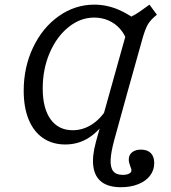

<svg xmlns="http://www.w3.org/2000/svg" viewBox="-20 -602 727 815"><path d="M80.6 -216.9Q80.6 -316.9 120.6 -400.8Q160.5 -484.7 229.4 -533.5Q298.4 -582.3 380.6 -582.3Q406.5 -582.3 431.9 -577Q457.3 -571.8 482.3 -561.3Q507.3 -550.8 531.5 -535.5Q540.3 -529.8 549.2 -523.4Q558.1 -516.9 566.1 -510.5L519.4 -425Q510.5 -455.6 489.9 -479Q469.4 -502.4 441.1 -514.9Q412.9 -527.4 379.8 -527.4Q321 -527.4 270.6 -486.7Q220.2 -446 190.7 -377Q161.3 -308.1 161.3 -226.6Q161.3 -141.9 194.8 -95.6Q228.2 -49.2 288.7 -49.2Q330.6 -49.2 367.7 -72.2Q404.8 -95.2 433.1 -139.5L445.2 -112.9Q405.6 -49.2 359.7 -19Q313.7 11.3 257.3 11.3Q202.4 11.3 162.5 -16.1Q122.6 -43.5 101.6 -94.8Q80.6 -146 80.6 -216.9ZM614.5 -582.3 646 -539.5Q619.4 -518.5 607.7 -498.4Q596 -478.2 584.7 -437.9L518.5 -201.6H443.5L535.5 -530.6Q552.4 -538.7 571 -551.2Q589.5 -563.7 614.5 -582.3ZM387.9 -2.4 443.5 -201.6H518.5L465.3 -8.9Q450.8 44.4 449.6 77Q448.4 109.7 460.9 125Q473.4 140.3 500.8 140.3Q517.7 140.3 527.8 135.1Q537.9 129.8 537.9 121Q537.9 116.9 536.3 112.9Q534.7 108.9 533.1 104Q530.6 97.6 528.6 89.9Q526.6 82.3 526.6 75Q526.6 55.6 540.7 44.4Q554.8 33.1 578.2 33.1Q605.6 33.1 620.2 48Q634.7 62.9 634.7 90.3Q634.7 120.2 616.9 143.5Q599.2 166.9 566.9 179.8Q534.7 192.7 493.5 192.7Q441.1 192.7 411.7 170.6Q382.3 148.4 376.2 104.8Q370.2 61.3 387.9 -2.4Z"/></svg>

Font: Playfair Micro SmCond SmLight
Style: Italic
Weight: 360
Width: 4
Italic angle: -15.6°
Designer: Claus Eggers Sørensen
Foundry: Claus Eggers Sørensen
Version: Version 2.203;Glyphs 3.3 (3326)